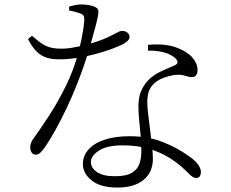

<svg xmlns="http://www.w3.org/2000/svg" viewBox="-20 -803 1040 864"><path d="M509 41Q432 41 392.5 9Q353 -23 353 -64Q353 -102 378.5 -130.5Q404 -159 451 -174.5Q498 -190 563 -190Q648 -190 714.5 -163Q781 -136 823 -105Q857 -83 870.5 -64Q884 -45 884 -29Q884 -17 879 -9.5Q874 -2 863 -2Q855 -2 848 -6.5Q841 -11 833.5 -18Q826 -25 818 -33Q784 -67 742 -93Q700 -119 648.5 -134Q597 -149 532 -149Q462 -149 425.5 -125.5Q389 -102 389 -74Q389 -48 416 -29Q443 -10 497 -10Q548 -10 573.5 -25.5Q599 -41 607.5 -66Q616 -91 616 -121Q616 -156 613 -191Q610 -226 606.5 -260.5Q603 -295 603 -325Q603 -366 615.5 -394.5Q628 -423 652 -447Q675 -468 705 -482Q735 -496 762 -507Q780 -514 779 -524.5Q778 -535 763 -546Q742 -562 711 -569Q680 -576 646 -575V-601Q683 -605 718 -601.5Q753 -598 782 -586Q826 -568 847.5 -542Q869 -516 869 -488Q869 -473 862.5 -464.5Q856 -456 843 -456Q834 -456 824.5 -459Q815 -462 802 -465Q789 -468 768 -466Q741 -462 715.5 -452.5Q690 -443 672 -426Q654 -409 648 -386Q642 -363 643 -336Q643 -319 647 -287.5Q651 -256 655.5 -219Q660 -182 664 -147.5Q668 -113 668 -89Q668 -28 626 6.5Q584 41 509 41ZM140 -107Q128 -107 122 -117.5Q116 -128 116 -139Q116 -150 120 -161Q124 -172 133 -183Q164 -226 202 -284.5Q240 -343 275.5 -414.5Q311 -486 332 -564Q338 -587 344 -614.5Q350 -642 354 -667Q358 -692 359 -709Q360 -725 356.5 -731.5Q353 -738 340 -743Q329 -747 316 -750.5Q303 -754 291 -756V-773Q303 -777 318 -780Q333 -783 346 -783Q363 -783 382.5 -779.5Q402 -776 414 -768Q420 -765 422 -758Q424 -751 421 -732.5Q418 -714 408.5 -679Q399 -644 382 -583Q373 -553 358.5 -510.5Q344 -468 324.5 -419Q305 -370 281.5 -320Q258 -270 232 -222.5Q206 -175 179 -136Q170 -124 161 -115.5Q152 -107 140 -107ZM245 -536Q208 -536 183 -546Q158 -556 140 -576Q122 -596 106 -627L124 -642Q146 -623 163 -610.5Q180 -598 201 -591Q222 -584 257 -584Q279 -584 300.5 -587.5Q322 -591 340.5 -595Q359 -599 371 -602Q430 -619 460 -633Q490 -647 505 -655.5Q520 -664 529 -664Q545 -664 554 -655.5Q563 -647 563 -637Q563 -625 549.5 -615Q536 -605 529 -602Q510 -593 479 -581.5Q448 -570 408.5 -559.5Q369 -549 327.5 -542.5Q286 -536 245 -536Z"/></svg>

Font: Noto Serif HK ExtraLight Light
Style: Regular
Weight: 300
Version: Version 2.002-H1;hotconv 1.1.0;makeotfexe 2.6.0